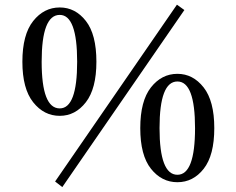

<svg xmlns="http://www.w3.org/2000/svg" viewBox="-20 -757 995 808"><path d="M242.2 30.3 211.9 6.8 724.6 -737.3 755.9 -714.8ZM155.3 -497.1Q155.3 -300.8 231.4 -300.8Q304.7 -300.8 304.7 -497.1Q304.7 -694.3 231.4 -694.3Q155.3 -694.3 155.3 -497.1ZM231.4 -725.6Q296.9 -725.6 341.3 -668.9Q385.7 -612.3 385.7 -497.1Q385.7 -383.8 341.3 -326.7Q296.9 -269.5 231.4 -269.5Q165 -269.5 119.6 -326.7Q74.2 -383.8 74.2 -497.1Q74.2 -611.3 119.6 -668.5Q165 -725.6 231.4 -725.6ZM726.6 -21.5Q800.8 -21.5 800.8 -217.8Q800.8 -414.1 726.6 -414.1Q651.4 -414.1 651.4 -217.8Q651.4 -21.5 726.6 -21.5ZM726.6 -446.3Q792 -446.3 836.9 -389.2Q881.8 -332 881.8 -217.8Q881.8 -103.5 837.4 -46.9Q793 9.8 726.6 9.8Q660.2 9.8 615.2 -46.9Q570.3 -103.5 570.3 -217.8Q570.3 -332 615.2 -389.2Q660.2 -446.3 726.6 -446.3Z"/></svg>

Font: GenYoMin TW TTF SemiBold
Style: Regular
Weight: 600
Version: Version 1.300